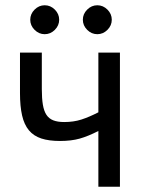

<svg xmlns="http://www.w3.org/2000/svg" viewBox="-20 -726 540 730"><path d="M150 -706Q172 -706 188.5 -689.5Q205 -673 205 -651Q205 -629 188.5 -612.5Q172 -596 150 -596Q128 -596 111.5 -612.5Q95 -629 95 -651Q95 -673 111.5 -689.5Q128 -706 150 -706ZM350 -706Q372 -706 388.5 -689.5Q405 -673 405 -651Q405 -629 388.5 -612.5Q372 -596 350 -596Q328 -596 311.5 -612.5Q295 -629 295 -651Q295 -673 311.5 -689.5Q328 -706 350 -706ZM436 -526V-16H354V-228Q315 -208 283 -199Q251 -190 208 -190Q166 -190 137 -199.5Q108 -209 90 -230.5Q72 -252 64 -287Q56 -322 56 -372V-526H139V-387Q139 -352 143 -328Q147 -304 156.5 -289.5Q166 -275 182.5 -268.5Q199 -262 224 -262Q260 -262 289.5 -271.5Q319 -281 354 -299V-526Z"/></svg>

Font: D2Coding
Style: Regular
Weight: 400
Monospace: yes
Designer: Yong-Rak Park; Jeong-Hwan Yoon; Sang-Min Lee;
Foundry: NHN Corporation
Version: Version 1.3.2; Build 20180524